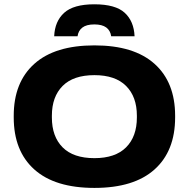

<svg xmlns="http://www.w3.org/2000/svg" viewBox="-20 -876 901 916"><path d="M430.5 20.5Q242 20.5 143.8 -67.5Q45.5 -155.5 45.5 -316V-323.5Q45.5 -483.5 143.8 -571.5Q242 -659.5 430.5 -659.5Q619 -659.5 717.2 -571.5Q815.5 -483.5 815.5 -323.5V-316Q815.5 -155.5 717.2 -67.5Q619 20.5 430.5 20.5ZM430.5 -121.5Q530 -121.5 581.5 -173Q633 -224.5 633 -315.5V-324Q633 -414.5 581.5 -466Q530 -517.5 430.5 -517.5Q330 -517.5 278.8 -466Q227.5 -414.5 227.5 -324V-315.5Q227.5 -224.5 278.8 -173Q330 -121.5 430.5 -121.5ZM430 -855.5Q531 -855.5 575 -815Q619 -774.5 622 -703H510.5Q506.5 -730.5 486.8 -745Q467 -759.5 430 -759.5Q392.5 -759.5 373 -744.5Q353.5 -729.5 350 -703H238.5Q241.5 -774.5 286.2 -815Q331 -855.5 430 -855.5Z"/></svg>

Font: Anek Latin Expanded
Style: Bold
Weight: 700
Width: 7
Designer: Yesha Goshar
Foundry: Ek Type
Version: Version 1.003